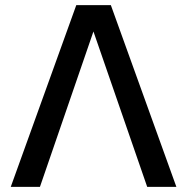

<svg xmlns="http://www.w3.org/2000/svg" viewBox="-20 -730 731 750"><path d="M22 0 278 -710H413L669 0H555L345 -607L136 0Z"/></svg>

Font: Geist Med
Style: Regular
Weight: 400
Designer: Basement.studio, Andrés Briganti, Mateo Zaragoza
Foundry: Basement.studio, Vercel, Andrés Briganti, Guido Ferreyra, Mateo Zaragoza
Version: Version 1.401